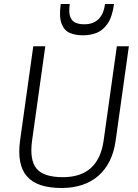

<svg xmlns="http://www.w3.org/2000/svg" viewBox="-20 -931 689 958"><path d="M287 7Q165 7 114.5 -51Q64 -109 80 -229L146 -700H206L140 -229Q127 -132 162.5 -89.5Q198 -47 294 -47Q471 -47 497 -229L563 -700H623L557 -229Q549 -172 527.5 -128.5Q506 -85 471.5 -54.5Q437 -24 390.5 -8.5Q344 7 287 7ZM389 -755Q357 -755 329 -766.5Q301 -778 287.5 -812Q274 -846 283 -911H328Q322 -867 331 -845.5Q340 -824 358.5 -817Q377 -810 396 -810H403Q444 -810 470.5 -834.5Q497 -859 504 -911H549Q540 -846 516.5 -812.5Q493 -779 462 -767Q431 -755 399 -755Z"/></svg>

Font: Pathway Extreme 8pt Thin
Style: Italic
Weight: 100
Italic angle: -8°
Designer: Eduardo Rodriguez Tunni
Foundry: Eduardo Rodriguez Tunni
Version: Version 1.000